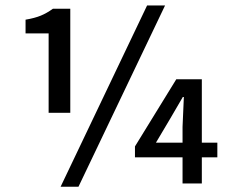

<svg xmlns="http://www.w3.org/2000/svg" viewBox="-20 -687 856 719"><path d="M178.2 -654.3H243.2V-264.6H162.1V-562H75.7V-613.3Q109.9 -619.1 132.6 -628.4Q155.3 -637.7 178.2 -654.3ZM273.9 12.2H207L530.8 -666.5H598.1ZM663.6 0V-97.7H485.4V-138.7L640.1 -390.1H735.8V-152.8H793.9V-97.7H735.8V0ZM664.6 -323.7 618.2 -244.1 564 -152.8H663.6V-211.9L668.5 -323.7Z"/></svg>

Font: Varta
Style: Bold
Weight: 700
Designer: Joana Correia, Viktoriya Grabowska, Eben Sorkin
Foundry: Sorkin Type
Version: Version 1.002; ttfautohint (v1.3) -l 8 -r 24 -G 200 -x 12 -H